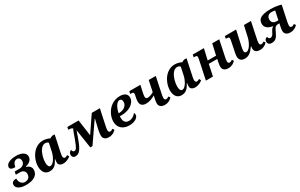

<svg xmlns="http://www.w3.org/2000/svg" viewBox="234 -2034 5517 3530"><g transform="rotate(-30 2992.5 -269.0)"><path d="M204.1 9.8Q149.9 9.8 111.3 -0.5Q72.8 -10.7 48.1 -27.1Q23.4 -43.5 11.7 -64Q0 -84.5 0 -105Q0 -120.6 4.6 -135Q9.3 -149.4 21 -160.4Q32.7 -171.4 52.7 -177.7Q72.8 -184.1 103 -184.1Q103 -148.4 112.8 -122.8Q122.6 -97.2 138.4 -80.8Q154.3 -64.5 173.6 -56.6Q192.9 -48.8 211.9 -48.8Q263.7 -48.8 293.9 -76.2Q324.2 -103.5 324.2 -162.1Q324.2 -179.2 317.6 -195.1Q311 -210.9 298.3 -222.9Q285.6 -234.9 267.1 -241.9Q248.5 -249 225.1 -249H131.8L143.1 -311H242.2Q268.6 -311 290.5 -318.4Q312.5 -325.7 328.1 -339.1Q343.8 -352.5 352.3 -371.6Q360.8 -390.6 360.8 -414.1Q360.8 -429.2 356.9 -442.9Q353 -456.5 344.5 -467Q335.9 -477.5 322.8 -483.9Q309.6 -490.2 291 -490.2Q270.5 -490.2 254.2 -481.4Q237.8 -472.7 225.6 -457.3Q213.4 -441.9 205.3 -420.4Q197.3 -398.9 192.9 -374Q138.7 -374 112.3 -389.4Q85.9 -404.8 85.9 -432.1Q85.9 -452.1 98.1 -472.9Q110.4 -493.7 137 -510.3Q163.6 -526.9 205.6 -537.4Q247.6 -547.9 307.1 -547.9Q356 -547.9 392.8 -538.3Q429.7 -528.8 454.6 -512.2Q479.5 -495.6 492.2 -473.1Q504.9 -450.7 504.9 -424.8Q504.9 -394 492.9 -371.3Q481 -348.6 461.7 -332Q442.4 -315.4 417.5 -304.2Q392.6 -293 366.2 -285.2L365.2 -279.8Q386.2 -274.4 404.3 -264.4Q422.4 -254.4 435.8 -240Q449.2 -225.6 457 -207.3Q464.8 -189 464.8 -167Q464.8 -125 447.8 -92.3Q430.7 -59.6 397.5 -36.9Q364.3 -14.2 315.7 -2.2Q267.1 9.8 204.1 9.8Z M993.2 9.8Q948.7 9.8 921.9 -10.5Q895 -30.8 895 -69.8Q895 -85.4 896.5 -100.3Q897.9 -115.2 901.9 -134.8H895Q876.5 -100.1 858.2 -73Q839.8 -45.9 817.4 -27.6Q794.9 -9.3 767.3 0.2Q739.7 9.8 703.1 9.8Q667.5 9.8 640.6 -4.2Q613.8 -18.1 595.9 -42.5Q578.1 -66.9 569.1 -100.3Q560.1 -133.8 560.1 -172.9Q560.1 -211.9 569.1 -254.6Q578.1 -297.4 596.2 -338.9Q614.3 -380.4 640.9 -418Q667.5 -455.6 702.4 -483.9Q737.3 -512.2 780.3 -529.1Q823.2 -545.9 874 -545.9Q893.6 -545.9 913.8 -542.7Q934.1 -539.6 952.6 -534.7Q971.2 -529.8 987.5 -523.7Q1003.9 -517.6 1015.1 -511.2L1067.9 -535.2H1121.1L1055.2 -223.1Q1053.2 -214.8 1050.3 -201.2Q1047.4 -187.5 1044.7 -172.1Q1042 -156.7 1040 -142.3Q1038.1 -127.9 1038.1 -118.2Q1038.1 -93.3 1047.9 -81.1Q1057.6 -68.8 1073.2 -68.8Q1087.4 -68.8 1100.3 -75Q1113.3 -81.1 1128.9 -89.8L1150.9 -49.8Q1138.2 -40 1122.1 -29.5Q1106 -19 1086.2 -10.3Q1066.4 -1.5 1043.2 4.2Q1020 9.8 993.2 9.8ZM711.9 -171.9Q711.9 -143.1 716.1 -123.5Q720.2 -104 727.3 -92Q734.4 -80.1 744.4 -75Q754.4 -69.8 766.1 -69.8Q788.1 -69.8 811.5 -88.9Q835 -107.9 855.5 -138.9Q876 -169.9 892.3 -209Q908.7 -248 917 -288.1L952.1 -454.1Q942.4 -468.3 925 -475.1Q907.7 -481.9 888.2 -481.9Q858.9 -481.9 834.7 -466.8Q810.5 -451.7 791 -426.3Q771.5 -400.9 756.6 -368.7Q741.7 -336.4 731.7 -301.8Q721.7 -267.1 716.8 -233.4Q711.9 -199.7 711.9 -171.9Z M1909.2 -536.1H2081.1L2012.2 -210.9Q2005.9 -183.6 2002 -159.9Q1998 -136.2 1998 -115.2Q1998 -93.3 2007.3 -81.5Q2016.6 -69.8 2033.2 -69.8Q2048.8 -69.8 2061.8 -75.7Q2074.7 -81.5 2092.3 -92.8L2116.2 -59.1Q2104 -46.4 2088.9 -33.9Q2073.7 -21.5 2054.9 -11.7Q2036.1 -2 2013.2 3.9Q1990.2 9.8 1962.9 9.8Q1905.8 9.8 1875 -17.3Q1844.2 -44.4 1844.2 -92.8Q1844.2 -114.3 1847.7 -144Q1851.1 -173.8 1859.9 -211.9L1907.2 -414.1H1900.9L1615.2 0H1568.8L1508.3 -398.9Q1500 -377.9 1488.3 -344.5Q1476.6 -311 1458 -258.8Q1430.2 -179.7 1405.8 -128.2Q1381.3 -76.7 1357.2 -46.6Q1333 -16.6 1307.1 -4.9Q1281.2 6.8 1250 6.8Q1232.9 6.8 1220.5 1Q1208 -4.9 1200.2 -14.2Q1192.4 -23.4 1188.7 -35.4Q1185.1 -47.4 1185.1 -60.1Q1185.1 -76.2 1189.9 -89.6Q1194.8 -103 1202.9 -113Q1210.9 -123 1221.4 -128.4Q1231.9 -133.8 1243.2 -133.8Q1243.2 -126 1245.6 -117.7Q1248 -109.4 1252.9 -102.5Q1257.8 -95.7 1265.1 -91.3Q1272.5 -86.9 1282.2 -86.9Q1296.4 -86.9 1308.1 -93.8Q1319.8 -100.6 1332.8 -121.1Q1345.7 -141.6 1361.6 -178.7Q1377.4 -215.8 1399.9 -275.9Q1413.6 -312.5 1423.3 -340.6Q1433.1 -368.7 1440.9 -389.9Q1448.7 -411.1 1455.8 -427.2Q1462.9 -443.4 1471.2 -456.1Q1457 -472.7 1436.3 -477.8Q1415.5 -482.9 1392.1 -482.9H1378.9L1392.1 -536.1H1629.9L1678.2 -194.8Z M2433.6 -65.9Q2458 -65.9 2480 -73Q2502 -80.1 2520.8 -91.6Q2539.6 -103 2554.4 -117.4Q2569.3 -131.8 2580.1 -147Q2585.9 -139.6 2589.4 -128.2Q2592.8 -116.7 2592.8 -104Q2592.8 -85.9 2581.1 -65.9Q2569.3 -45.9 2545.2 -29.1Q2521 -12.2 2483.6 -1.2Q2446.3 9.8 2395 9.8Q2349.1 9.8 2308.6 -2.9Q2268.1 -15.6 2237.5 -41.3Q2207 -66.9 2189.5 -105.7Q2171.9 -144.5 2171.9 -196.8Q2171.9 -233.9 2181.6 -274.4Q2191.4 -314.9 2210.7 -353.8Q2230 -392.6 2258.5 -427.5Q2287.1 -462.4 2324.7 -488.8Q2362.3 -515.1 2408.9 -530.5Q2455.6 -545.9 2510.7 -545.9Q2582.5 -545.9 2622.1 -514.9Q2661.6 -483.9 2661.6 -428.2Q2661.6 -387.7 2639.2 -350.6Q2616.7 -313.5 2577.1 -285.4Q2537.6 -257.3 2482.9 -240.7Q2428.2 -224.1 2363.8 -224.1Q2355.5 -224.1 2345.7 -224.1Q2335.9 -224.1 2326.7 -225.1Q2325.2 -215.3 2325 -205.3Q2324.7 -195.3 2324.7 -187Q2324.7 -128.9 2351.8 -97.4Q2378.9 -65.9 2433.6 -65.9ZM2468.8 -485.8Q2444.3 -485.8 2422.4 -467.5Q2400.4 -449.2 2382.8 -419.9Q2365.2 -390.6 2352.5 -354.2Q2339.8 -317.9 2334 -282.2H2342.8Q2379.9 -282.2 2411.9 -292Q2443.8 -301.8 2467.5 -320.1Q2491.2 -338.4 2504.6 -363.8Q2518.1 -389.2 2518.1 -420.9Q2518.1 -451.7 2505.1 -468.8Q2492.2 -485.8 2468.8 -485.8Z M3119.1 -536.1H3268.1L3200.2 -210.9Q3193.8 -183.6 3189.9 -159.9Q3186 -136.2 3186 -115.2Q3186 -93.3 3195.3 -81.5Q3204.6 -69.8 3221.2 -69.8Q3236.8 -69.8 3249.8 -75.7Q3262.7 -81.5 3279.8 -92.8L3304.2 -59.1Q3292 -46.4 3276.9 -33.9Q3261.7 -21.5 3242.9 -11.7Q3224.1 -2 3201.2 3.9Q3178.2 9.8 3150.9 9.8Q3117.7 9.8 3095 1.5Q3072.3 -6.8 3057.9 -20.8Q3043.5 -34.7 3037.1 -52.7Q3030.8 -70.8 3030.8 -90.8Q3030.8 -106 3033.7 -125.7Q3036.6 -145.5 3041 -168.9L3057.1 -244.1Q3036.6 -232.4 3014.9 -221.4Q2993.2 -210.4 2969.2 -201.9Q2945.3 -193.4 2918.9 -188.2Q2892.6 -183.1 2863.8 -183.1Q2829.1 -183.1 2806.2 -192.1Q2783.2 -201.2 2769.5 -216.3Q2755.9 -231.4 2750 -251.7Q2744.1 -272 2744.1 -293.9Q2744.1 -318.8 2747.8 -340.6Q2751.5 -362.3 2756.8 -388.2Q2766.1 -427.2 2766.1 -450.2Q2766.1 -470.2 2753.7 -476.6Q2741.2 -482.9 2712.9 -482.9H2694.8L2706.1 -536.1H2941.9L2915 -416Q2912.6 -403.8 2909.4 -389.4Q2906.2 -375 2903.8 -360.4Q2901.4 -345.7 2899.7 -332.5Q2897.9 -319.3 2897.9 -310.1Q2897.9 -288.1 2907.5 -275.1Q2917 -262.2 2940.9 -262.2Q2965.8 -262.2 2998.3 -272.5Q3030.8 -282.7 3069.8 -304.2Z M3793 9.8Q3748.5 9.8 3721.7 -10.5Q3694.8 -30.8 3694.8 -69.8Q3694.8 -85.4 3696.3 -100.3Q3697.8 -115.2 3701.7 -134.8H3694.8Q3676.3 -100.1 3658 -73Q3639.6 -45.9 3617.2 -27.6Q3594.7 -9.3 3567.1 0.2Q3539.6 9.8 3502.9 9.8Q3467.3 9.8 3440.4 -4.2Q3413.6 -18.1 3395.8 -42.5Q3377.9 -66.9 3368.9 -100.3Q3359.9 -133.8 3359.9 -172.9Q3359.9 -211.9 3368.9 -254.6Q3377.9 -297.4 3396 -338.9Q3414.1 -380.4 3440.7 -418Q3467.3 -455.6 3502.2 -483.9Q3537.1 -512.2 3580.1 -529.1Q3623 -545.9 3673.8 -545.9Q3693.4 -545.9 3713.6 -542.7Q3733.9 -539.6 3752.4 -534.7Q3771 -529.8 3787.4 -523.7Q3803.7 -517.6 3814.9 -511.2L3867.7 -535.2H3920.9L3855 -223.1Q3853 -214.8 3850.1 -201.2Q3847.2 -187.5 3844.5 -172.1Q3841.8 -156.7 3839.8 -142.3Q3837.9 -127.9 3837.9 -118.2Q3837.9 -93.3 3847.7 -81.1Q3857.4 -68.8 3873 -68.8Q3887.2 -68.8 3900.1 -75Q3913.1 -81.1 3928.7 -89.8L3950.7 -49.8Q3938 -40 3921.9 -29.5Q3905.8 -19 3886 -10.3Q3866.2 -1.5 3843 4.2Q3819.8 9.8 3793 9.8ZM3511.7 -171.9Q3511.7 -143.1 3515.9 -123.5Q3520 -104 3527.1 -92Q3534.2 -80.1 3544.2 -75Q3554.2 -69.8 3565.9 -69.8Q3587.9 -69.8 3611.3 -88.9Q3634.8 -107.9 3655.3 -138.9Q3675.8 -169.9 3692.1 -209Q3708.5 -248 3716.8 -288.1L3752 -454.1Q3742.2 -468.3 3724.9 -475.1Q3707.5 -481.9 3688 -481.9Q3658.7 -481.9 3634.5 -466.8Q3610.4 -451.7 3590.8 -426.3Q3571.3 -400.9 3556.4 -368.7Q3541.5 -336.4 3531.5 -301.8Q3521.5 -267.1 3516.6 -233.4Q3511.7 -199.7 3511.7 -171.9Z M4223.6 -241.2 4172.9 0H4022.9L4105 -388.2Q4109.4 -408.7 4111.6 -425.3Q4113.8 -441.9 4113.8 -450.2Q4113.8 -470.2 4101.6 -476.6Q4089.4 -482.9 4061 -482.9H4043L4053.7 -536.1H4290L4236.8 -304.2H4415L4466.8 -536.1H4615.7L4547.9 -210.9Q4542 -183.6 4537.8 -159.9Q4533.7 -136.2 4533.7 -115.2Q4533.7 -93.3 4543 -81.5Q4552.2 -69.8 4568.8 -69.8Q4584.5 -69.8 4597.7 -75.7Q4610.8 -81.5 4627.9 -92.8L4651.9 -59.1Q4639.6 -46.4 4624.5 -33.9Q4609.4 -21.5 4590.6 -11.7Q4571.8 -2 4549.1 3.9Q4526.4 9.8 4499 9.8Q4465.8 9.8 4442.9 1.5Q4419.9 -6.8 4405.8 -20.8Q4391.6 -34.7 4385.3 -52.7Q4378.9 -70.8 4378.9 -90.8Q4378.9 -106 4381.6 -125.7Q4384.3 -145.5 4388.7 -168.9L4402.8 -241.2Z M5055.2 -85.9Q5055.2 -90.3 5055.7 -96.2Q5056.2 -102.1 5056.9 -108.4Q5057.6 -114.7 5058.3 -120.4Q5059.1 -126 5060.1 -129.9H5051.8Q5029.8 -98.6 5008.5 -73.2Q4987.3 -47.9 4963.4 -29.5Q4939.5 -11.2 4911.6 -1.2Q4883.8 8.8 4848.1 8.8Q4815.9 8.8 4793.9 -0.2Q4772 -9.3 4758.8 -24.4Q4745.6 -39.6 4739.7 -59.8Q4733.9 -80.1 4733.9 -102.1Q4733.9 -127 4739.7 -156.7Q4745.6 -186.5 4751 -211.9L4787.1 -388.2Q4791 -408.7 4793.5 -425.3Q4795.9 -441.9 4795.9 -450.2Q4795.9 -470.2 4783.7 -476.6Q4771.5 -482.9 4743.2 -482.9H4725.1L4733.9 -536.1H4974.1L4908.2 -236.8Q4905.3 -225.1 4902.3 -210.4Q4899.4 -195.8 4897 -181.2Q4894.5 -166.5 4892.8 -153.3Q4891.1 -140.1 4891.1 -130.9Q4891.1 -108.9 4900.4 -95.9Q4909.7 -83 4934.1 -83Q4956.1 -83 4979.2 -102.8Q5002.4 -122.6 5023.7 -154.1Q5044.9 -185.5 5061.5 -224.4Q5078.1 -263.2 5086.9 -300.8L5140.1 -536.1H5289.1L5221.2 -210.9Q5214.8 -183.6 5210.9 -159.9Q5207 -136.2 5207 -115.2Q5207 -93.3 5216.1 -81.5Q5225.1 -69.8 5242.2 -69.8Q5257.8 -69.8 5270.8 -75.7Q5283.7 -81.5 5300.8 -92.8L5325.2 -59.1Q5313 -46.4 5297.9 -33.9Q5282.7 -21.5 5263.9 -11.7Q5245.1 -2 5222.2 3.9Q5199.2 9.8 5171.9 9.8Q5138.7 9.8 5116.5 2.2Q5094.2 -5.4 5080.6 -18.3Q5066.9 -31.2 5061 -48.6Q5055.2 -65.9 5055.2 -85.9Z M5771 -480Q5742.2 -488.8 5697.8 -488.8Q5647.9 -488.8 5620.8 -461.9Q5593.8 -435.1 5593.8 -386.2Q5593.8 -361.8 5602.1 -344.7Q5610.4 -327.6 5624.5 -316.4Q5638.7 -305.2 5657 -300Q5675.3 -294.9 5695.8 -294.9H5731.9ZM5707 -544.9Q5775.9 -544.9 5833.3 -535.4Q5890.6 -525.9 5928.7 -514.2L5864.7 -210.9Q5860.4 -188.5 5855.5 -162.4Q5850.6 -136.2 5850.6 -115.2Q5850.6 -93.3 5859.9 -81.5Q5869.1 -69.8 5885.7 -69.8Q5901.4 -69.8 5914.6 -75.7Q5927.7 -81.5 5944.8 -92.8L5968.8 -59.1Q5957 -46.4 5941.9 -33.9Q5926.8 -21.5 5907.7 -11.7Q5888.7 -2 5866 3.9Q5843.3 9.8 5815.9 9.8Q5782.7 9.8 5760 1.5Q5737.3 -6.8 5722.9 -20.8Q5708.5 -34.7 5702.1 -52.7Q5695.8 -70.8 5695.8 -90.8Q5695.8 -106 5698.2 -125.7Q5700.7 -145.5 5706.1 -168.9L5720.7 -236.8H5696.8Q5673.8 -236.8 5658.4 -232.2Q5643.1 -227.5 5630.6 -215.3Q5618.2 -203.1 5607.2 -182.6Q5596.2 -162.1 5582 -130.9Q5564 -90.8 5546.9 -64.2Q5529.8 -37.6 5511.2 -22Q5492.7 -6.3 5470.7 0.2Q5448.7 6.8 5420.9 6.8Q5380.9 6.8 5360.8 -13.2Q5340.8 -33.2 5340.8 -64.9Q5340.8 -81.1 5345.7 -93.8Q5350.6 -106.4 5358.9 -115.5Q5367.2 -124.5 5377.9 -129.2Q5388.7 -133.8 5400.9 -133.8Q5400.9 -126 5403.6 -117.7Q5406.2 -109.4 5411.4 -102.5Q5416.5 -95.7 5424.6 -91.3Q5432.6 -86.9 5442.9 -86.9Q5453.1 -86.9 5463.1 -89.6Q5473.1 -92.3 5482.7 -99.9Q5492.2 -107.4 5501.7 -120.4Q5511.2 -133.3 5521 -153.8Q5532.2 -177.2 5542 -193.4Q5551.8 -209.5 5561.3 -220.2Q5570.8 -231 5580.1 -237.5Q5589.4 -244.1 5599.6 -249Q5565.9 -253.4 5535.6 -263.7Q5505.4 -273.9 5482.7 -291Q5460 -308.1 5446.8 -332.5Q5433.6 -356.9 5433.6 -390.1Q5433.6 -426.8 5447.3 -455.6Q5460.9 -484.4 5492.7 -504.2Q5524.4 -523.9 5576.9 -534.4Q5629.4 -544.9 5707 -544.9Z"/></g></svg>

Font: Droid Serif
Style: Bold Italic
Weight: 700
Italic angle: -12°
Designer: Monotype Design team
Foundry: Monotype Imaging Inc.
Version: Version 1.03